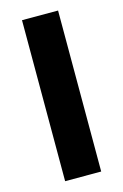

<svg xmlns="http://www.w3.org/2000/svg" viewBox="-101 -672 462 720"><g transform="rotate(-15 130.0 -312.5)"><path d="M60 0V-625H200V0Z"/></g></svg>

Font: Changa ExtraLight
Style: Bold
Weight: 700
Version: Version 3.002; ttfautohint (v1.8.2)